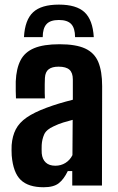

<svg xmlns="http://www.w3.org/2000/svg" viewBox="-20 -800 508 828"><path d="M168.2 7.5Q102.3 7.5 69.5 -24Q36.7 -55.4 30.5 -129.2Q30 -139 29.8 -152.2Q29.7 -165.3 30.2 -174.3Q33.3 -213.8 48.2 -242.5Q63.1 -271.1 94.9 -293.2Q126.8 -315.3 180.5 -335.3Q208.6 -345.7 235.2 -353.7Q261.8 -361.7 294.1 -369.9V-457.4Q294.1 -486.2 279.5 -499.3Q264.9 -512.5 232.6 -512.5Q204.7 -512.5 190 -501.3Q175.2 -490.2 173.7 -463.9Q173.1 -455.5 172.9 -436.3Q172.6 -417 172.9 -398.8Q173.2 -380.7 173.7 -375.7H48.9Q48.4 -386.4 47.9 -407.5Q47.4 -428.7 47.9 -448.9Q50.3 -504.5 68.6 -540Q86.9 -575.4 127.4 -592.3Q167.8 -609.2 237.1 -609.2Q307.4 -609.2 347.3 -590.8Q387.3 -572.3 403.9 -532.5Q420.5 -492.6 420.5 -428.8L419.7 0H291.6V-62.2H272.3Q255.4 -26.9 233.3 -9.7Q211.2 7.5 168.2 7.5ZM218.6 -85.3Q242.9 -85.3 262.4 -97.5Q281.9 -109.7 292.4 -131L293.4 -283.2Q273.4 -278.2 252.6 -271.7Q231.8 -265.2 211.8 -255.5Q179.9 -241.4 170.5 -220.3Q161.1 -199.1 159.8 -174.3Q159.4 -161.4 159.5 -155.2Q159.5 -148.9 160 -138.4Q162.5 -112.9 177.4 -99.1Q192.2 -85.3 218.6 -85.3ZM234 -780.1Q309.4 -780.1 344.7 -747.2Q380 -714.2 384.4 -640H303.7Q303.6 -678.5 287.2 -696.1Q270.8 -713.8 234 -713.8Q196.7 -713.8 180.6 -695.9Q164.4 -678.1 164.2 -640H83.4Q87.4 -714.3 122.8 -747.2Q158.1 -780.1 234 -780.1Z"/></svg>

Font: Big Shoulders Text SC Thin
Style: Regular
Weight: 100
Designer: Patric King
Foundry: XO Type Co
Version: Version 2.002